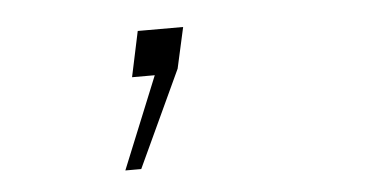

<svg xmlns="http://www.w3.org/2000/svg" viewBox="-31 -127 662 337"><g transform="rotate(-5 300.0 41.0)"><path d="M178 162 244 0H204L221 -80H301L285 -8L206 162Z"/></g></svg>

Font: Geist Mono Thin
Style: Italic
Weight: 100
Italic angle: -12°
Monospace: yes
Designer: Basement.studio, Andrés Briganti, Mateo Zaragoza
Foundry: Basement.studio, Vercel, Andrés Briganti, Guido Ferreyra, Mateo Zaragoza
Version: Version 1.500; ttfautohint (v1.8.4.7-5d5b)